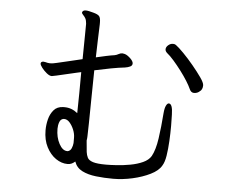

<svg xmlns="http://www.w3.org/2000/svg" viewBox="-54 -823 1108 913"><g transform="rotate(5 500.0 -366.0)"><path d="M382 -89Q384 -74 390 -62Q396 -50 416 -43.5Q436 -37 479 -37Q499 -37 530 -39Q561 -41 594 -47Q627 -53 653.5 -65Q680 -77 692 -97Q709 -128 717 -183Q725 -238 730 -305Q732 -329 738 -341Q744 -353 751 -353Q769 -353 770 -302Q770 -291 770.5 -277Q771 -263 771 -247Q771 -213 769 -175Q767 -137 762 -105Q757 -73 746 -56Q732 -31 694.5 -12.5Q657 6 610 16.5Q563 27 518 27Q475 27 436 22.5Q397 18 369.5 4Q342 -10 332 -39Q324 -32 315.5 -28Q307 -24 296 -24Q267 -24 240 -42.5Q213 -61 195.5 -95Q178 -129 178 -175Q178 -201 184.5 -227Q191 -253 207 -272Q223 -291 252 -292H259Q293 -292 321 -269Q322 -312 322.5 -363.5Q323 -415 323 -465Q323 -465 302.5 -460.5Q282 -456 255 -449.5Q228 -443 207.5 -438.5Q187 -434 185 -434Q174 -434 160.5 -445Q147 -456 137 -469Q127 -482 127 -489Q127 -493 130 -496Q135 -499 139 -499Q144 -499 149.5 -497.5Q155 -496 160 -495Q165 -494 169 -494Q173 -494 177 -494Q183 -494 203 -498.5Q223 -503 248 -509Q273 -515 294.5 -520Q316 -525 324 -527Q325 -594 325.5 -642.5Q326 -691 326 -696Q326 -701 324 -710Q322 -719 319 -723Q315 -730 308.5 -736.5Q302 -743 302 -748Q302 -749 302.5 -749.5Q303 -750 303 -751Q307 -759 319 -759Q326 -759 335 -757Q344 -755 355 -752Q378 -746 384.5 -737.5Q391 -729 391 -708V-698Q390 -668 388.5 -627.5Q387 -587 386 -541Q412 -547 435 -552Q458 -557 474 -559Q484 -561 492.5 -566Q501 -571 511 -571Q512 -571 513.5 -570.5Q515 -570 516 -570Q528 -569 543 -556.5Q558 -544 562 -533Q563 -531 563 -527Q563 -517 552.5 -512Q542 -507 528 -505Q500 -502 462.5 -495Q425 -488 384 -479Q383 -410 382 -343Q381 -276 380.5 -227.5Q380 -179 379 -164Q379 -160 378.5 -154.5Q378 -149 377 -143ZM892 -423Q888 -419 881 -416Q874 -413 866 -413Q851 -413 844 -430Q838 -444 824 -466.5Q810 -489 791.5 -513.5Q773 -538 754.5 -559Q736 -580 722 -591Q713 -599 713 -608Q713 -619 723.5 -628Q734 -637 746 -637Q755 -637 760 -633Q774 -623 798 -598.5Q822 -574 846.5 -544.5Q871 -515 888.5 -490Q906 -465 906 -453Q906 -432 892 -423ZM292 -85Q304 -88 309.5 -100.5Q315 -113 316 -126V-151Q316 -170 308 -189.5Q300 -209 288 -222.5Q276 -236 262 -236H259Q245 -234 239.5 -219Q234 -204 234 -187Q234 -146 250.5 -115.5Q267 -85 289 -85Z"/></g></svg>

Font: Moon Stars Kai T HW
Style: Regular
Weight: 400
Designer: GuiWonder
Version: Version 1.101